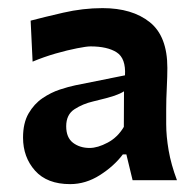

<svg xmlns="http://www.w3.org/2000/svg" viewBox="-20 -825 485 480"><path d="M155.3 -364.7Q97.7 -364.7 67.6 -398.4Q37.6 -432.1 37.6 -481Q37.6 -517.6 51.5 -541.5Q65.4 -565.4 86.4 -579.6Q107.4 -593.8 129.6 -601.1Q151.9 -608.4 168.5 -611.8L292.5 -636.7Q294.9 -679.2 271.7 -694.1Q248.5 -709 206.1 -709Q196.3 -709 172.6 -704.3Q148.9 -699.7 119.1 -691.2Q89.4 -682.6 61.5 -670.9L56.6 -773.4Q87.9 -781.7 137.7 -793.2Q187.5 -804.7 236.3 -804.7Q310.5 -804.7 354.5 -769.5Q398.4 -734.4 398.4 -655.3Q398.4 -635.3 397 -606Q395.5 -576.7 395.5 -552.2V-514.6Q395.5 -484.4 401.6 -449Q407.7 -413.6 422.4 -374.5H311.5L295.9 -439H287.1Q265.1 -409.7 229.7 -387.2Q194.3 -364.7 155.3 -364.7ZM204.1 -455.1Q224.1 -455.1 249.3 -468.5Q274.4 -481.9 289.6 -507.8L290 -596.7Q280.8 -590.8 266.1 -585.7Q251.5 -580.6 212.4 -571.3Q187 -565.4 166.3 -552Q145.5 -538.6 145.5 -509.3Q145.5 -481 162.6 -468Q179.7 -455.1 204.1 -455.1Z"/></svg>

Font: Pinar-DS3-FD Bold
Style: Regular
Weight: 700
Designer: Amin Abedi
Version: Version 3.000